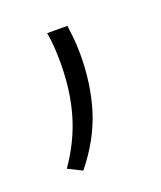

<svg xmlns="http://www.w3.org/2000/svg" viewBox="-64 -166 292 348"><g transform="rotate(-20 81.5 8.0)"><path d="M103 -119.5Q104 -112 105.8 -96.8Q107.5 -81.5 107.5 -63.5Q107.5 -6 92.5 42.5Q77.5 91 40.5 137L13.5 123.5Q42.5 82 55.5 37.2Q68.5 -7.5 68.5 -62Q68.5 -77 67.5 -91.5Q66.5 -106 64 -119.5Z"/></g></svg>

Font: Anek Telugu Medium ExtraLight
Style: Regular
Weight: 250
Version: Version 1.003